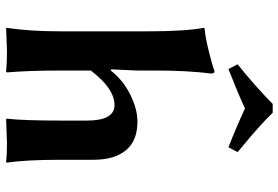

<svg xmlns="http://www.w3.org/2000/svg" viewBox="-166 -768 937 646"><g transform="rotate(90 303.0 -445.5)"><path d="M85.9 -474.1V-180.2C85.9 -110.5 82 -50.5 74.2 0L75.2 2.9L154.8 0C177.6 0 200 1 222.2 2.9L224.1 0C219.9 -49.5 217.8 -109.5 217.8 -180.2V-282.2C258.5 -335.3 297.2 -361.8 334 -361.8C368.8 -361.8 386.2 -330.9 386.2 -269V-180.2C386.2 -98.5 384.1 -38.4 379.9 0L380.9 2.9L464.8 0C487.6 0 508 1 525.9 2.9L527.8 0C521.3 -42.3 518.1 -102.4 518.1 -180.2V-291C518.1 -337.6 507.5 -373.9 486.3 -399.9C465.2 -425.9 432.8 -439 389.2 -439C361.8 -439 331.9 -431 299.3 -415C266.8 -399.1 239.6 -377.1 217.8 -349.1L213.9 -351.1L217.8 -438V-500C217.8 -571.6 221.2 -634.3 228 -688C228 -694.8 225.1 -698.2 219.2 -698.2C204.9 -692.7 182.1 -686.1 150.9 -678.5C119.6 -670.8 94.7 -666.3 76.2 -665L74.2 -662.1C82 -619.8 85.9 -557.1 85.9 -474.1ZM492.2 -775.9C490.6 -777.5 482.1 -784.7 466.8 -797.4L436.5 -822.8L412.1 -844.2L382.8 -871.1L359.9 -894H330.1C292.6 -856.6 248.2 -817.2 196.8 -775.9L212.9 -745.1C272.5 -768.6 316.6 -787.1 345.2 -800.8C383.6 -782.9 427.2 -764.3 476.1 -745.1Z"/></g></svg>

Font: Linux Biolinum G
Style: Bold
Weight: 700
Designer: Philipp H. Poll
Foundry: Philipp H. Poll
Version: Version 1.1.0